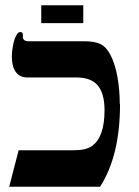

<svg xmlns="http://www.w3.org/2000/svg" viewBox="-20 -709 528 731"><path d="M436 -314 437 -313Q437 -116 361 2H15L51 -137H262Q307 -137 330 -153Q354 -170 366 -204Q378 -238 378 -290Q378 -353 352 -384Q326 -414 272 -414H85Q55 -414 40 -435Q25 -456 25 -495Q25 -513 30 -538Q34 -560 42 -574Q49 -587 56 -587Q67 -587 67 -578V-569Q67 -552 89 -552H301Q341 -552 363 -541Q385 -530 401 -499Q418 -466 427 -417Q436 -366 436 -314ZM137 -689H297V-621H137Z"/></svg>

Font: Libra Serif Modern
Style: Bold
Weight: 700
Designer: Stefan Peev, Context Ltd
Foundry: Ascender Corporation
Version: Version 1.000